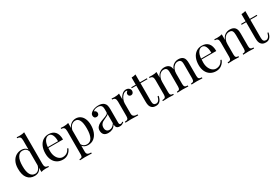

<svg xmlns="http://www.w3.org/2000/svg" viewBox="88 -2077 5144 3550"><g transform="rotate(-30 2660.0 -301.5)"><path d="M560 -21V0Q529 -3 498 -3Q435 -3 394 11V-78Q376 -33 340 -9.5Q304 14 252 14Q156 14 101.5 -55Q47 -124 48 -257Q48 -344 78.5 -405.5Q109 -467 160.5 -498Q212 -529 274 -529Q312 -529 343.5 -514.5Q375 -500 394 -470V-664Q394 -710 377 -731Q360 -752 318 -752V-773Q350 -770 380 -770Q443 -770 484 -784V-109Q484 -63 501 -42Q518 -21 560 -21ZM394 -131V-429Q367 -506 282 -506Q220 -506 182 -442.5Q144 -379 145 -257Q144 -137 179 -76.5Q214 -16 281 -16Q320 -16 351 -46Q382 -76 394 -131Z M1044 -120Q1026 -65 976.5 -25.5Q927 14 857 14Q786 14 734 -18.5Q682 -51 654.5 -109.5Q627 -168 627 -245Q627 -332 655 -396Q683 -460 734 -494.5Q785 -529 853 -529Q943 -529 991.5 -474.5Q1040 -420 1040 -309H727Q724 -281 724 -245Q724 -179 745.5 -130Q767 -81 802.5 -54.5Q838 -28 877 -28Q925 -28 962 -51Q999 -74 1024 -128ZM726 -328H944Q946 -406 921.5 -458Q897 -510 849 -510Q802 -510 768 -464Q734 -418 726 -328Z M1621 -281Q1621 -204 1596.5 -137Q1572 -70 1520.5 -28Q1469 14 1392 14Q1354 14 1323 -1Q1292 -16 1275 -40V88Q1275 129 1299 144.5Q1323 160 1371 160V181L1348 180Q1255 177 1227 177Q1203 177 1119 181V160Q1156 160 1170.5 146.5Q1185 133 1185 98V-406Q1185 -452 1168 -473Q1151 -494 1109 -494V-515Q1140 -512 1171 -512Q1234 -512 1275 -526V-420Q1297 -472 1339 -500.5Q1381 -529 1435 -529Q1488 -529 1530.5 -500Q1573 -471 1597 -415Q1621 -359 1621 -281ZM1524 -267Q1524 -499 1408 -499Q1363 -499 1327 -466.5Q1291 -434 1275 -373V-73Q1289 -44 1316 -26.5Q1343 -9 1381 -9Q1524 -9 1524 -267Z M1707 -112Q1707 -157 1731.5 -186Q1756 -215 1789.5 -232Q1823 -249 1878 -268Q1934 -287 1961 -303Q1988 -319 1988 -346V-408Q1988 -466 1963.5 -487.5Q1939 -509 1895 -509Q1825 -509 1796 -473Q1816 -468 1829.5 -452Q1843 -436 1843 -412Q1843 -387 1827 -372.5Q1811 -358 1786 -358Q1758 -358 1744 -375.5Q1730 -393 1730 -418Q1730 -442 1741.5 -458Q1753 -474 1776 -490Q1800 -507 1837 -518Q1874 -529 1918 -529Q1996 -529 2036 -492Q2061 -469 2069.5 -436.5Q2078 -404 2078 -351V-73Q2078 -48 2085 -37Q2092 -26 2109 -26Q2121 -26 2131.5 -31.5Q2142 -37 2154 -47L2165 -30Q2139 -10 2120.5 -1.5Q2102 7 2074 7Q2026 7 2007 -17Q1988 -41 1988 -82Q1958 -32 1919 -12.5Q1880 7 1831 7Q1768 7 1737.5 -24.5Q1707 -56 1707 -112ZM1988 -109V-305Q1979 -291 1963 -282Q1947 -273 1914 -258Q1876 -242 1852.5 -227.5Q1829 -213 1812 -188Q1795 -163 1795 -124Q1795 -79 1817 -56Q1839 -33 1875 -33Q1941 -33 1988 -109Z M2597 -450Q2597 -424 2581.5 -405.5Q2566 -387 2540 -387Q2518 -387 2502.5 -401Q2487 -415 2487 -439Q2487 -472 2521 -493Q2514 -503 2500 -503Q2461 -503 2429 -472.5Q2397 -442 2379 -398Q2361 -354 2361 -315V-103Q2361 -57 2387.5 -39Q2414 -21 2467 -21V0L2443 -1Q2341 -4 2313 -4Q2287 -4 2195 0V-21Q2237 -21 2254 -36.5Q2271 -52 2271 -93V-406Q2271 -452 2254 -473Q2237 -494 2195 -494V-515Q2227 -512 2257 -512Q2320 -512 2361 -526V-401Q2379 -451 2418.5 -490Q2458 -529 2506 -529Q2546 -529 2571.5 -506Q2597 -483 2597 -450Z M2801 -514H2949V-494H2801V-107Q2801 -62 2817.5 -42Q2834 -22 2865 -22Q2896 -22 2918 -47Q2940 -72 2955 -129L2975 -124Q2950 14 2845 14Q2811 14 2789 6Q2767 -2 2750 -19Q2728 -41 2719.5 -73Q2711 -105 2711 -159V-494H2615V-514H2711V-667Q2767 -669 2801 -681Z M3838 -21V0Q3746 -4 3718 -4Q3690 -4 3606 0V-21Q3643 -21 3657.5 -36.5Q3672 -52 3672 -93V-382Q3672 -420 3667.5 -443.5Q3663 -467 3646.5 -482Q3630 -497 3596 -497Q3558 -497 3527 -473Q3496 -449 3478.5 -407.5Q3461 -366 3461 -316V-93Q3461 -52 3478 -36.5Q3495 -21 3537 -21V0Q3445 -4 3417 -4Q3389 -4 3305 0V-21Q3342 -21 3356.5 -36.5Q3371 -52 3371 -93V-382Q3371 -420 3366.5 -443.5Q3362 -467 3345.5 -482Q3329 -497 3295 -497Q3257 -497 3226 -473Q3195 -449 3177.5 -407Q3160 -365 3160 -315V-93Q3160 -52 3174.5 -36.5Q3189 -21 3226 -21V0Q3142 -4 3114 -4Q3086 -4 2994 0V-21Q3036 -21 3053 -36.5Q3070 -52 3070 -93V-406Q3070 -452 3053 -473Q3036 -494 2994 -494V-515Q3026 -512 3056 -512Q3119 -512 3160 -526V-408Q3184 -470 3228 -499.5Q3272 -529 3324 -529Q3392 -529 3428 -491Q3453 -465 3459 -411Q3484 -474 3528 -501.5Q3572 -529 3625 -529Q3693 -529 3729 -491Q3747 -471 3754.5 -440Q3762 -409 3762 -360V-93Q3762 -52 3779 -36.5Q3796 -21 3838 -21Z M4316 -120Q4298 -65 4248.5 -25.5Q4199 14 4129 14Q4058 14 4006 -18.5Q3954 -51 3926.5 -109.5Q3899 -168 3899 -245Q3899 -332 3927 -396Q3955 -460 4006 -494.5Q4057 -529 4125 -529Q4215 -529 4263.5 -474.5Q4312 -420 4312 -309H3999Q3996 -281 3996 -245Q3996 -179 4017.5 -130Q4039 -81 4074.5 -54.5Q4110 -28 4149 -28Q4197 -28 4234 -51Q4271 -74 4296 -128ZM3998 -328H4216Q4218 -406 4193.5 -458Q4169 -510 4121 -510Q4074 -510 4040 -464Q4006 -418 3998 -328Z M4830 -491Q4849 -471 4857 -441Q4865 -411 4865 -360V-93Q4865 -52 4882 -36.5Q4899 -21 4941 -21V0Q4849 -4 4821 -4Q4793 -4 4709 0V-21Q4746 -21 4760.5 -36.5Q4775 -52 4775 -93V-382Q4775 -438 4759 -467.5Q4743 -497 4694 -497Q4653 -497 4621 -473Q4589 -449 4571.5 -407.5Q4554 -366 4554 -315V-93Q4554 -52 4568.5 -36.5Q4583 -21 4620 -21V0Q4536 -4 4508 -4Q4480 -4 4388 0V-21Q4430 -21 4447 -36.5Q4464 -52 4464 -93V-406Q4464 -452 4447 -473Q4430 -494 4388 -494V-515Q4420 -512 4450 -512Q4513 -512 4554 -526V-408Q4579 -472 4623.5 -500.5Q4668 -529 4724 -529Q4794 -529 4830 -491Z M5146 -514H5294V-494H5146V-107Q5146 -62 5162.5 -42Q5179 -22 5210 -22Q5241 -22 5263 -47Q5285 -72 5300 -129L5320 -124Q5295 14 5190 14Q5156 14 5134 6Q5112 -2 5095 -19Q5073 -41 5064.5 -73Q5056 -105 5056 -159V-494H4960V-514H5056V-667Q5112 -669 5146 -681Z"/></g></svg>

Font: Myanmar April Display
Style: Regular
Weight: 400
Designer: Khon Soe Zaw Thu
Foundry: Myanmar OS
Version: Version 2.50 April 12, 2019